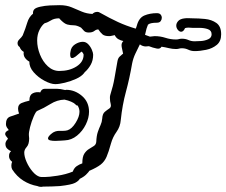

<svg xmlns="http://www.w3.org/2000/svg" viewBox="-80 -683 877 744"><path d="M81 41H78Q71 41 65 38Q36 33 10.5 17Q-15 1 -33 -27Q-36 -33 -36 -41Q-36 -49 -33 -56Q-45 -65 -45 -78Q-45 -86 -42.5 -90.5Q-40 -95 -37 -97Q-46 -101 -52.5 -107.5Q-59 -114 -59 -126Q-59 -129 -57 -134Q-55 -139 -50 -144V-145L-49 -146Q-53 -151 -56.5 -155.5Q-60 -160 -60 -164Q-60 -173 -46 -179Q-50 -184 -53.5 -189.5Q-57 -195 -57 -202Q-57 -225 -41 -231Q-25 -237 -9 -242L-6 -243Q-10 -252 -10 -262Q-10 -278 3 -283.5Q16 -289 34 -293V-295Q34 -315 47 -321.5Q60 -328 76 -325Q81 -339 94 -339H140Q153 -339 173 -334L176 -335Q210 -335 237.5 -311.5Q265 -288 265 -250Q265 -226 252.5 -200.5Q240 -175 218.5 -157.5Q197 -140 171 -139Q167 -139 156 -138Q145 -137 134 -137Q123 -137 114.5 -139Q106 -141 106 -147Q106 -153 117 -163Q126 -171 134 -173.5Q142 -176 149 -176H165Q169 -176 173 -176.5Q177 -177 181 -178Q198 -183 213 -207Q228 -231 228 -250Q228 -262 221 -274Q215 -274 212 -279Q207 -284 195.5 -289Q184 -294 170 -297Q141 -296 115.5 -280Q90 -264 64 -253Q59 -251 50.5 -231.5Q42 -212 36.5 -190.5Q31 -169 32 -158Q32 -155 32.5 -152Q33 -149 33 -147Q33 -124 23.5 -113.5Q14 -103 14 -92Q14 -76 23 -55.5Q32 -35 46 -18.5Q60 -2 74 2Q78 3 81 3Q84 3 88 3H93Q109 3 142 -2Q175 -7 202 -18Q207 -32 217 -39Q227 -46 239 -50V-51Q239 -76 247 -88Q255 -100 265.5 -106Q276 -112 284 -117.5Q292 -123 293 -133Q294 -157 299 -171.5Q304 -186 309.5 -198Q315 -210 316 -223Q317 -242 326 -249.5Q335 -257 343.5 -262.5Q352 -268 349 -280Q346 -291 346 -302Q346 -305 346 -308Q346 -311 347 -314Q359 -352 363.5 -379.5Q368 -407 375 -445Q377 -457 383 -463Q389 -469 393 -472L397 -475Q395 -486 393 -494Q391 -502 391 -508Q391 -517 398 -524Q388 -526 379 -531Q370 -536 365 -546V-547Q359 -546 353.5 -544.5Q348 -543 343 -543Q325 -543 317 -550Q309 -557 301 -569Q293 -569 285.5 -563Q278 -557 264 -557Q252 -557 246 -563Q240 -569 234 -576Q218 -585 205.5 -585Q193 -585 181 -588Q169 -591 152 -609Q151 -611 150.5 -611Q150 -611 149 -612Q130 -612 117.5 -604Q105 -596 93 -593Q82 -585 73 -567Q64 -549 64 -526Q64 -499 75 -471.5Q86 -444 105.5 -426Q125 -408 150 -408Q189 -408 216.5 -425.5Q244 -443 244 -471Q244 -473 241.5 -477Q239 -481 237 -483Q235 -483 228 -476.5Q221 -470 213 -464Q205 -458 199 -458Q192 -458 192 -471Q192 -473 192 -476Q192 -479 193 -482Q195 -501 210.5 -511Q226 -521 241 -521Q253 -521 262 -511.5Q271 -502 276 -490Q281 -478 281 -471Q281 -449 271.5 -432Q262 -415 248 -403L246 -400Q236 -387 215 -377.5Q194 -368 171.5 -362.5Q149 -357 134 -357Q117 -357 92.5 -370Q68 -383 50.5 -403Q33 -423 34 -444Q23 -450 16.5 -459.5Q10 -469 12 -482Q1 -488 -4 -501Q-12 -506 -12 -516Q-12 -524 -4 -531.5Q4 -539 8 -546Q19 -573 25.5 -595Q32 -617 48 -630Q47 -640 52.5 -646.5Q58 -653 76 -657Q94 -661 113.5 -662Q133 -663 151 -663Q178 -663 198 -654.5Q218 -646 237 -638Q256 -630 278 -629Q286 -637 297 -637Q303 -637 307 -634Q346 -612 377.5 -597.5Q409 -583 446 -572Q447 -574 448 -577Q449 -580 450 -583Q458 -614 479.5 -623Q501 -632 528 -632Q538 -632 542.5 -626.5Q547 -621 547 -614Q547 -607 542.5 -601Q538 -595 528 -595Q501 -595 493 -587Q493 -585 491 -581Q487 -571 485.5 -562.5Q484 -554 482 -548L501 -541L519 -543Q541 -543 561 -536.5Q581 -530 602 -530Q609 -530 613.5 -531.5Q618 -533 625 -533Q639 -533 650 -528Q661 -523 674 -523Q683 -523 698.5 -524Q714 -525 727 -531Q740 -537 740 -550Q740 -565 725.5 -570Q711 -575 694 -575Q677 -575 667 -575Q663 -575 659 -575.5Q655 -576 650 -576Q643 -576 637 -574Q631 -560 622 -560Q615 -560 609 -567.5Q603 -575 603 -584Q603 -593 610.5 -601.5Q618 -610 636 -612Q644 -613 652 -612.5Q660 -612 667 -612Q689 -612 714.5 -609.5Q740 -607 758.5 -594Q777 -581 777 -550Q777 -523 760 -509Q743 -495 719 -490Q695 -485 674 -485Q661 -485 649.5 -490.5Q638 -496 625 -496Q618 -496 613.5 -494.5Q609 -493 602 -493Q588 -493 574 -496.5Q560 -500 546 -502Q540 -492 527 -495Q512 -498 497 -504Q494 -504 491 -503.5Q488 -503 485 -503Q473 -503 462 -511Q453 -493 444.5 -475Q436 -457 432 -437Q422 -379 408 -327.5Q394 -276 388 -218Q386 -192 371.5 -172Q357 -152 350 -127Q341 -94 333 -75.5Q325 -57 310.5 -45.5Q296 -34 266 -21Q265 -19 263 -16.5Q261 -14 258 -11Q248 1 229 10Q225 18 211 25.5Q197 33 152 38Q136 39 121 39.5Q106 40 93 40H88Z"/></svg>

Font: Are You Serious
Style: Regular
Weight: 400
Designer: Robert E. Leuschke
Foundry: Robert E. Leuschke
Version: Version 1.100